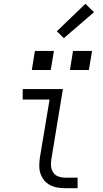

<svg xmlns="http://www.w3.org/2000/svg" viewBox="-20 -987 540 1007"><path d="M322 0Q301 0 280.5 -3.5Q260 -7 242 -16.5Q224 -26 211.5 -41.5Q199 -57 192.5 -76Q186 -95 186 -116.5Q186 -138 189 -159L240 -465H99V-520H310L249 -150Q246 -132 248 -113.5Q250 -95 260 -81Q270 -67 287 -61Q304 -55 322 -55H387V0ZM446 -620H347L363 -720H463ZM147 -620 163 -720H263L246 -620ZM315 -787 278 -823 428 -967 473 -923Z"/></svg>

Font: Iosevka SS04 Light
Style: Italic
Weight: 300
Italic angle: -9°
Monospace: yes
Designer: Belleve Invis
Foundry: Belleve Invis
Version: Version 19.0.0; ttfautohint (v1.8.4)